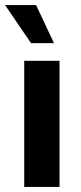

<svg xmlns="http://www.w3.org/2000/svg" viewBox="-30 -741 322 761"><path d="M66 -500H206V0H66ZM-10 -721H113L184 -570H93Z"/></svg>

Font: Moderustic SemiBold
Style: Regular
Weight: 600
Designer: Tural Alisoy
Foundry: TAFT Foundry
Version: Version 2.120